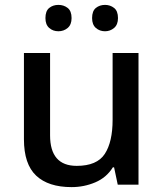

<svg xmlns="http://www.w3.org/2000/svg" viewBox="-20 -756 670 786"><path d="M547 -539V0H462L447 -71H442Q416 -29 370 -9.5Q324 10 273 10Q178 10 128 -37Q78 -84 78 -186V-539H185V-202Q185 -77 294 -77Q377 -77 409 -126Q441 -175 441 -266V-539ZM166 -682Q166 -711 181.5 -723.5Q197 -736 219 -736Q241 -736 257 -723.5Q273 -711 273 -682Q273 -655 257 -641.5Q241 -628 219 -628Q197 -628 181.5 -641.5Q166 -655 166 -682ZM357 -682Q357 -711 372.5 -723.5Q388 -736 410 -736Q431 -736 447 -723.5Q463 -711 463 -682Q463 -655 447 -641.5Q431 -628 410 -628Q388 -628 372.5 -641.5Q357 -655 357 -682Z"/></svg>

Font: Noto Sans Tamil Medium
Style: Regular
Weight: 500
Designer: Jelle Bosma - Monotype Design Team
Foundry: Monotype Imaging Inc.
Version: Version 2.004; ttfautohint (v1.8.4.7-5d5b)